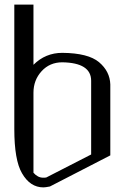

<svg xmlns="http://www.w3.org/2000/svg" viewBox="-20 -812 602 832"><path d="M125 -410.2V-63.5Q143.6 -42 167 -42Q176.8 -42 180.7 -43L375 -142.6V-461.9Q375 -540 250 -542Q195.3 -542 160.2 -503.4Q125 -464.8 125 -410.2ZM42 -792H125V-531.2Q176.8 -583 250 -583Q362.3 -582 409.2 -542.5Q456.1 -502.9 458 -446.3V-138.7L196.3 -3.9Q176.8 0 168 0Q110.4 0 75.2 -61.5Q42 -118.2 42 -252.9Z"/></svg>

Font: wanta
Style: Medium
Weight: 500
Version: Version 0.91